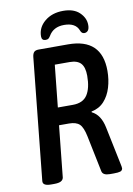

<svg xmlns="http://www.w3.org/2000/svg" viewBox="-96 -936 691 998"><g transform="rotate(-10 250.0 -437.0)"><path d="M91 2Q46 2 49 -24L115 -667Q117 -684 124.5 -692Q132 -700 149 -700H304Q482 -700 482 -529Q482 -483 469.5 -441.5Q457 -400 431 -371.5Q405 -343 364 -335V-331Q410 -309 424 -240L465 -42Q467 -34 468 -27Q469 -20 469 -16Q467 -5 456.5 -1.5Q446 2 422 2H402Q365 2 360 -20L321 -210Q311 -260 293 -277Q275 -294 237 -294H185L157 -23Q155 -11 143.5 -4.5Q132 2 107 2ZM195 -386H274Q328 -386 351 -421.5Q374 -457 374 -522Q374 -567 355.5 -587.5Q337 -608 296 -608H218ZM194 -743Q173 -743 173 -765Q173 -812 211.5 -844Q250 -876 309 -876Q365 -876 395 -847Q425 -818 425 -781Q425 -761 417.5 -752Q410 -743 398 -743Q384 -743 378 -760Q362 -803 301 -803Q244 -803 219 -759Q214 -751 209 -747Q204 -743 194 -743Z"/></g></svg>

Font: Asap Condensed Condensed Medium
Style: Italic
Weight: 500
Width: 3
Italic angle: -6°
Designer: Pablo Cosgaya
Foundry: Omnibus-Type
Version: Version 3.001; ttfautohint (v1.8.4.7-5d5b)